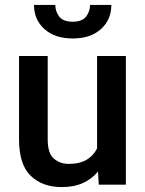

<svg xmlns="http://www.w3.org/2000/svg" viewBox="-20 -758 596 788"><path d="M385.3 0 382.3 -54.2Q357.9 -23.9 320.8 -7.1Q283.7 9.8 232.9 9.8Q154.8 9.8 106.4 -36.1Q58.1 -82 58.1 -187V-528.3H175.8V-186Q175.8 -128.4 201.2 -106.9Q226.6 -85.4 261.7 -85.4Q308.1 -85.4 336.2 -102.8Q364.3 -120.1 378.4 -148.9V-528.3H496.6V0ZM349.6 -737.8H437Q437 -677.2 394.3 -638.7Q351.6 -600.1 278.8 -600.1Q205.1 -600.1 162.4 -638.7Q119.6 -677.2 119.6 -737.8H207Q207 -710.9 223.1 -689.9Q239.3 -668.9 278.8 -668.9Q316.9 -668.9 333.3 -689.9Q349.6 -710.9 349.6 -737.8Z"/></svg>

Font: Vazirmatn RD UI FD Medium
Style: Regular
Weight: 500
Designer: Saber Rastikerdar
Foundry: Saber Rastikerdar
Version: Version 33.003